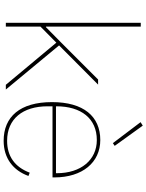

<svg xmlns="http://www.w3.org/2000/svg" viewBox="105 -896 803 1053"><g transform="rotate(90 506.5 -369.5)"><path d="M105 0H126V-190L214 -277L445 0H471L229 -292L444 -506H416L209 -299L129 -220H126V-740H105Z M765 -587 780 -597 669 -751 650 -739ZM752 12C849 12 915 -41 945 -124L927 -131C896 -49 837 -7 752 -7C632 -7 563 -93 563 -229V-256H953V-266C953 -421 870 -518 748 -518C618 -518 540 -426 540 -253C540 -78 620 12 752 12ZM748 -499C857 -499 930 -412 930 -279V-275H563V-277C563 -413 630 -499 748 -499Z"/></g></svg>

Font: IBM Plex Devanagari Thin
Style: Regular
Weight: 100
Designer: Mike Abbink, Paul van der Laan, Pieter van Rosmalen, Erin McLaughlin
Foundry: Bold Monday
Version: Version 1.0